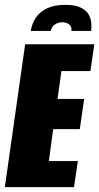

<svg xmlns="http://www.w3.org/2000/svg" viewBox="-30 -774 410 794"><path d="M240 -754Q280 -754 303 -743Q326 -732 336 -715Q346 -698 347.5 -679.5Q349 -661 347 -646H265Q268 -664 256 -673Q244 -682 228 -682Q212 -682 198 -673.5Q184 -665 180 -646H97Q102 -676 118 -700.5Q134 -725 164.5 -739.5Q195 -754 240 -754ZM-10 0 74 -591H360L344 -480H224L208 -365H318L300 -240H190L172 -108H292L276 0Z"/></svg>

Font: Alumni Sans Black
Style: Italic
Weight: 900
Italic angle: -8°
Version: Version 1.016